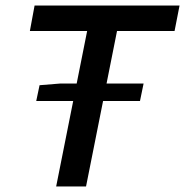

<svg xmlns="http://www.w3.org/2000/svg" viewBox="-20 -674 669 694"><path d="M111 -309 123 -366 197 -372H499L486 -309ZM183 0 295 -562H88L105 -654H629L611 -562H403L291 0Z"/></svg>

Font: Source Code Pro SemiBold
Style: Italic
Weight: 600
Italic angle: -11°
Monospace: yes
Designer: Paul D. Hunt, Teo Tuominen
Foundry: Adobe Systems Incorporated
Version: Version 1.016;hotconv 1.0.116;makeotfexe 2.5.65601